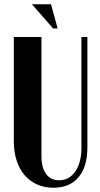

<svg xmlns="http://www.w3.org/2000/svg" viewBox="-20 -873 471 903"><path d="M175 -699V-138Q175 -84 197 -54.5Q219 -25 258 -25Q305 -25 334 -66.5Q363 -108 363 -179V-699H391V-180Q391 -89 349.5 -39.5Q308 10 231 10Q189 10 154.5 -5.5Q120 -21 95.5 -49.5Q71 -78 58 -118.5Q45 -159 45 -209V-699ZM230 -739 130 -853H220L251 -739Z"/></svg>

Font: Moniqa Black Heading
Style: Regular
Weight: 900
Designer: Rajesh Rajput
Foundry: Rajesh Rajput
Version: Version 1.000